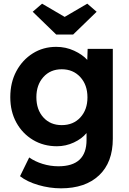

<svg xmlns="http://www.w3.org/2000/svg" viewBox="-20 -795 703 1045"><path d="M312 230Q250 230 188.5 212Q127 194 89 164L139 62Q170 84 212 97Q254 110 298 110Q451 110 451 -33V-71Q426 -40 382 -19.5Q338 1 290 1Q217 1 159.5 -33.5Q102 -68 69 -128Q36 -188 36 -266Q36 -346 69 -407.5Q102 -469 158.5 -504.5Q215 -540 286 -540Q338 -540 383.5 -519Q429 -498 455 -469L457 -529H594V-40Q594 89 519 159.5Q444 230 312 230ZM316 -114Q379 -114 417.5 -156Q456 -198 456 -265Q456 -333 417 -375.5Q378 -418 316 -418Q254 -418 216 -375.5Q178 -333 178 -266Q178 -198 216 -156Q254 -114 316 -114ZM286 -607 158 -731 209 -775 332 -703 455 -775 506 -731 378 -607Z"/></svg>

Font: Readex Pro SemiBold
Style: Regular
Weight: 600
Designer: Bonnie Shaver-Troup, Thomas Jockin
Foundry: Lexend
Version: Version 1.204; ttfautohint (v1.8.4.7-5d5b)